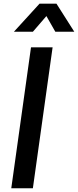

<svg xmlns="http://www.w3.org/2000/svg" viewBox="-20 -1002 416 1022"><path d="M155 0H40L145 -750H260ZM54 -833 190.5 -982.5H280.5L375.5 -833H274.5L227 -916.5L155 -833Z"/></svg>

Font: Mohave SemiBold
Style: Italic
Weight: 600
Italic angle: -8°
Designer: Gumpita Rahayu
Foundry: Tokotype
Version: Version 2.003